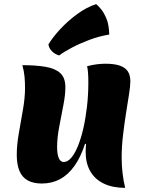

<svg xmlns="http://www.w3.org/2000/svg" viewBox="-20 -887 705 928"><path d="M585 21Q525 21 482 0.5Q439 -20 416.5 -59Q394 -98 394 -152Q394 -161 394.5 -169Q395 -177 396 -191L391 -192Q370 -127 339.5 -84.5Q309 -42 270 -21Q231 0 182 0Q141 0 114 -15Q87 -30 74 -61Q61 -92 61 -139Q61 -186 71 -243Q81 -300 91 -357.5Q101 -415 101 -462Q101 -490 98.5 -517Q96 -544 88 -572Q154 -572 200.5 -564Q247 -556 271.5 -533.5Q296 -511 296 -465Q296 -428 286 -377Q276 -326 266 -273Q256 -220 256 -177Q256 -142 264 -123Q272 -104 288 -104Q307 -104 324.5 -124.5Q342 -145 357 -182Q372 -219 383 -267.5Q394 -316 400.5 -372.5Q407 -429 407 -489Q407 -515 405.5 -534.5Q404 -554 401 -567Q428 -574 449.5 -576.5Q471 -579 490 -579Q532 -579 558.5 -570Q585 -561 597.5 -542.5Q610 -524 610 -494Q610 -471 603.5 -430.5Q597 -390 589 -339Q581 -288 574.5 -233Q568 -178 568 -126Q568 -87 572.5 -49Q577 -11 585 21ZM214 -672Q234 -706 271 -746Q308 -786 354 -819.5Q400 -853 445 -867Q455 -859 469 -842Q483 -825 495 -795.5Q507 -766 508 -720Q459 -712 412.5 -694.5Q366 -677 328 -657Q290 -637 266 -619Q247 -624 232 -638.5Q217 -653 214 -672Z"/></svg>

Font: Merienda Black
Style: Regular
Weight: 900
Designer: Eduardo Rodriguez Tunni
Foundry: Eduardo Rodriguez Tunni
Version: Version 2.001